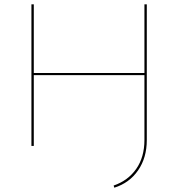

<svg xmlns="http://www.w3.org/2000/svg" viewBox="-20 -678 850 892"><path d="M662 -658V-28Q662 55 621.5 113.5Q581 172 511 194L508 184Q575 161 613 106.5Q651 52 651 -28V-329H137V0H126V-658H137V-339H651V-658Z"/></svg>

Font: Ysabeau Infant Hairline
Style: Regular
Weight: 100
Designer: Christian Thalmann (Catharsis Fonts)
Version: Version 0.003